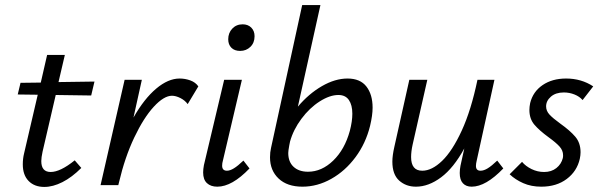

<svg xmlns="http://www.w3.org/2000/svg" viewBox="-20 -731 2375 758"><path d="M148 -132Q143 -109 143 -95Q143 -52 180 -52Q218 -52 275 -98L301 -68Q264 -31 226.5 -12Q189 7 155 7Q116 7 93 -16.5Q70 -40 70 -82Q70 -105 75 -125L129 -357L50 -358L61 -404L141 -405L166 -514H236L211 -407L353 -409L340 -354L200 -356Z M763 -390 721 -320Q710 -335 692 -344Q674 -353 659 -353Q627 -353 587 -309.5Q547 -266 510 -188Q473 -110 450 -12L447 0H377L472 -416H540L507 -267Q549 -341 596.5 -381Q644 -421 689 -421Q711 -421 731.5 -413.5Q752 -406 763 -390Z M782 -50Q782 -63 785 -79L865 -416H935L860 -97Q857 -87 857 -77Q857 -57 876 -57Q888 -57 903.5 -66.5Q919 -76 941 -97L965 -66Q896 6 838 6Q812 6 797 -8Q782 -22 782 -50ZM881 -576Q881 -601 897 -618Q913 -635 938 -635Q959 -635 972 -622Q985 -609 985 -588Q985 -562 968.5 -546Q952 -530 928 -530Q906 -530 893.5 -542.5Q881 -555 881 -576Z M1451 -306Q1451 -276 1441 -234Q1424 -165 1383.5 -110.5Q1343 -56 1288 -25Q1233 6 1174 6Q1114 6 1080 -26Q1046 -58 1046 -110Q1046 -130 1050 -147L1173 -711H1245L1156 -310Q1199 -361 1251 -391Q1303 -421 1352 -421Q1402 -421 1426.5 -389.5Q1451 -358 1451 -306ZM1371 -282Q1371 -316 1357.5 -336Q1344 -356 1316 -356Q1282 -356 1242 -330.5Q1202 -305 1170 -262Q1138 -219 1125 -172L1122 -157Q1118 -135 1118 -127Q1118 -92 1139 -72.5Q1160 -53 1196 -53Q1250 -53 1295.5 -97Q1341 -141 1361 -214Q1371 -252 1371 -282Z M1967 -66Q1898 6 1842 6Q1820 6 1807.5 -7.5Q1795 -21 1795 -48Q1795 -61 1798 -77L1813 -145Q1771 -68 1721.5 -31Q1672 6 1622 6Q1583 6 1556 -18Q1529 -42 1529 -93Q1529 -117 1537 -152L1596 -416H1667L1609 -160Q1603 -133 1603 -111Q1603 -57 1647 -57Q1685 -57 1725.5 -96Q1766 -135 1803 -215.5Q1840 -296 1865 -416H1932L1862 -97Q1859 -85 1859 -76Q1859 -57 1877 -57Q1890 -57 1905.5 -66.5Q1921 -76 1943 -97Z M1992 -43 2041 -92Q2055 -75 2078.5 -63.5Q2102 -52 2128 -52Q2157 -52 2176.5 -67.5Q2196 -83 2202 -107Q2203 -111 2203 -118Q2203 -137 2189 -152.5Q2175 -168 2146 -189Q2109 -216 2089.5 -239Q2070 -262 2070 -297Q2070 -309 2073 -324Q2084 -369 2122 -395Q2160 -421 2215 -421Q2275 -421 2322 -390L2280 -336Q2268 -350 2248 -358Q2228 -366 2206 -366Q2174 -366 2155 -349.5Q2136 -333 2136 -311Q2136 -293 2149.5 -278.5Q2163 -264 2192 -243Q2230 -216 2251 -191.5Q2272 -167 2272 -130Q2272 -118 2269 -104Q2258 -55 2217.5 -24.5Q2177 6 2117 6Q2077 6 2045.5 -8Q2014 -22 1992 -43Z"/></svg>

Font: Ysabeau Medium
Style: Italic
Weight: 500
Italic angle: -12°
Designer: Christian Thalmann (Catharsis Fonts)
Version: Version 0.003